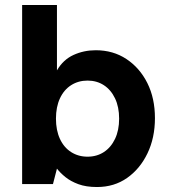

<svg xmlns="http://www.w3.org/2000/svg" viewBox="-20 -740 695 772"><path d="M370 12Q326 12 295 0.5Q264 -11 243 -28Q222 -45 209 -62L193 0H69V-720H209V-457Q234 -500 275.5 -519Q317 -538 365 -538Q435 -538 488.5 -502.5Q542 -467 572.5 -406Q603 -345 603 -265Q603 -186 573 -123.5Q543 -61 491 -24.5Q439 12 370 12ZM332 -110Q369 -110 397.5 -128.5Q426 -147 442.5 -181.5Q459 -216 459 -263Q459 -310 442.5 -344.5Q426 -379 397.5 -397.5Q369 -416 332 -416Q295 -416 266 -397.5Q237 -379 221 -344.5Q205 -310 205 -263Q205 -216 221 -181.5Q237 -147 266 -128.5Q295 -110 332 -110Z"/></svg>

Font: DM Sans 9pt ExtraBold
Style: Regular
Weight: 800
Version: Version 4.004;gftools[0.9.30]